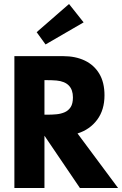

<svg xmlns="http://www.w3.org/2000/svg" viewBox="-20 -941 613 961"><path d="M571 0H380L203 -261H202.5V0H52V-660H296Q358 -660 404.5 -637.8Q451 -615.5 477 -572Q503 -528.5 503 -464Q503 -391 466.5 -341.8Q430 -292.5 368 -273ZM220 -367Q240.5 -367 262.5 -369Q284.5 -371 303.2 -379Q322 -387 333.5 -404.5Q345 -422 345 -453.5Q345 -530 263 -538Q241 -540 202.5 -540V-367ZM208 -718.5 163.5 -780 325.5 -921 398.5 -829Z"/></svg>

Font: Lucymar Sans
Style: Bold
Weight: 700
Foundry: The League of Moveable Type (original font) / Main changes by Cristiano Sobral with portions from Mirco Monsees
Version: Version 2.001;August 30, 2020;FontCreator 13.0.0.2681 64-bit